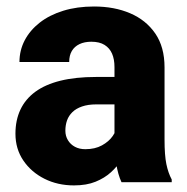

<svg xmlns="http://www.w3.org/2000/svg" viewBox="-20 -558 573 588"><path d="M330.6 -126V-352.5Q330.6 -376.5 323.2 -393.6Q315.9 -410.6 300.3 -420.4Q284.7 -430.2 259.8 -430.2Q238.8 -430.2 223.4 -422.9Q208 -415.5 200 -401.9Q191.9 -388.2 191.9 -368.2H39.6Q39.6 -403.8 55.7 -434.6Q71.8 -465.3 101.8 -488.8Q131.8 -512.2 173.8 -525.1Q215.8 -538.1 268.1 -538.1Q330.1 -538.1 378.7 -517.3Q427.2 -496.6 455.6 -455.3Q483.9 -414.1 483.9 -351.6V-130.4Q483.9 -82.5 489.5 -55.4Q495.1 -28.3 505.9 -8.3V0H352.1Q341.3 -22.9 335.9 -56.9Q330.6 -90.8 330.6 -126ZM349.6 -322.3 350.6 -238.3H274.9Q249.5 -238.3 231.2 -231.9Q212.9 -225.6 201.7 -214.6Q190.4 -203.6 185.3 -189.2Q180.2 -174.8 180.2 -157.7Q180.2 -141.6 188 -128.7Q195.8 -115.7 209.5 -108.4Q223.1 -101.1 241.2 -101.1Q271 -101.1 292.2 -112.8Q313.5 -124.5 325.2 -141.4Q336.9 -158.2 336.9 -172.9L373.5 -109.4Q364.7 -89.8 352.1 -69.1Q339.4 -48.3 319.8 -30.5Q300.3 -12.7 272.7 -1.5Q245.1 9.8 206.5 9.8Q156.7 9.8 116.2 -10.5Q75.7 -30.8 51.5 -66.4Q27.3 -102.1 27.3 -148.4Q27.3 -189.9 42.5 -222.2Q57.6 -254.4 88.1 -276.9Q118.7 -299.3 165 -310.8Q211.4 -322.3 273.4 -322.3Z"/></svg>

Font: Roboto ExtraBold
Style: Regular
Weight: 800
Designer: Christian Robertson
Foundry: Google
Version: Version 3.009; 2024